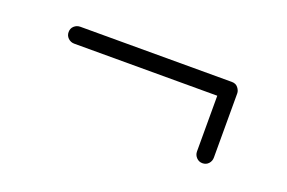

<svg xmlns="http://www.w3.org/2000/svg" viewBox="-40 -443 561 375"><g transform="rotate(20 240.5 -255.5)"><path d="M60.1 -322.8Q60.1 -330.6 65.4 -335.4Q70.8 -340.3 78.1 -340.3H393.1Q401.4 -340.3 406 -334.5Q410.6 -328.6 410.6 -322.8V-189.5Q410.6 -182.1 405.8 -176.8Q400.9 -171.4 393.1 -171.4Q385.7 -171.4 380.6 -176.8Q375.5 -182.1 375.5 -189.5V-305.2H78.1Q70.8 -305.2 65.4 -310.3Q60.1 -315.4 60.1 -322.8Z"/></g></svg>

Font: Mikhak ExtraLight
Style: Regular
Weight: 200
Designer: Amin Abedi
Version: Version 3.3